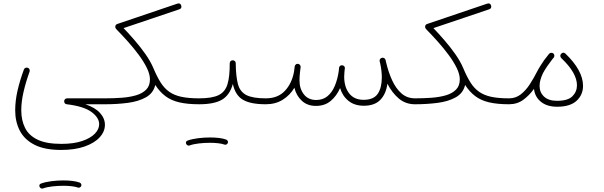

<svg xmlns="http://www.w3.org/2000/svg" viewBox="-20 -624 3589 1141"><path d="M70.3 31.7Q70.3 -24.9 84.2 -85.7Q98.1 -146.5 122.1 -210.9Q124.5 -217.8 131.3 -220.7Q138.2 -223.6 145 -221.2Q151.9 -219.2 155 -212.2Q158.2 -205.1 155.8 -198.2Q133.3 -136.2 119.9 -77.9Q106.4 -19.5 106.4 31.2Q106.4 90.8 128.9 136Q151.4 181.2 203.6 206.1Q255.9 231 344.2 231Q418.5 231 468.5 213.9Q518.6 196.8 543.9 170.2Q569.3 143.6 569.3 114.3Q569.3 75.2 523.7 41.5Q478 7.8 377 -4.4Q362.8 -5.9 361.3 -21Q360.8 -28.8 366 -34.2Q371.1 -39.6 378.9 -39.6H605.5Q623.5 -39.6 623.5 -22Q623.5 -4.4 605.5 -4.4H487.3Q545.4 15.1 574.5 47.4Q603.5 79.6 603.5 117.7Q603.5 158.2 572 192.4Q540.5 226.6 482.4 246.8Q424.3 267.1 343.3 267.1Q246.1 267.1 186 236.8Q126 206.5 98.1 153.3Q70.3 100.1 70.3 31.7ZM214.8 485.8Q210.4 470.7 225.1 466.3Q251 457 286.6 452.6Q322.3 448.2 356.9 448.2Q386.2 448.2 411.6 451.4Q437 454.6 454.6 461.4Q460.4 464.4 462.9 470.7Q465.3 477.1 461.9 482.9Q459 487.8 453.9 490.2Q448.7 492.7 443.4 490.7Q429.2 485.4 406 482.7Q382.8 480 356.9 480Q322.8 480 289.8 483.9Q256.8 487.8 234.9 496.1Q228.5 498 222.9 494.6Q217.3 491.2 214.8 485.8Z M587.9 -22Q587.9 -39.6 605.5 -39.6Q654.8 -39.6 702.1 -43Q749.5 -46.4 787.6 -57.4Q825.7 -68.4 848.4 -91.1Q871.1 -113.8 871.1 -152.3Q871.1 -183.1 852.3 -221.2Q833.5 -259.3 803.2 -299.8Q772.9 -340.3 738.8 -378.4Q704.6 -416.5 673.8 -447.8Q669.9 -452.1 667.5 -455.8Q665 -459.5 665 -464.4Q665 -478 678.2 -481.9L1033.2 -602.1Q1051.8 -608.4 1057.1 -590.8Q1062 -573.7 1044.9 -568.4L714.4 -457Q746.6 -423.3 781 -383.5Q815.4 -343.8 844.7 -302Q874 -260.3 890.6 -221.2L891.1 -220.2Q912.6 -168.9 934.3 -134.3Q956.1 -99.6 985.4 -78.9Q1014.6 -58.1 1057.4 -48.8Q1100.1 -39.6 1163.1 -39.6H1163.6Q1181.2 -39.6 1181.2 -22Q1181.2 -4.4 1163.6 -4.4H1163.1Q1093.3 -4.4 1044.9 -15.9Q996.6 -27.3 962.9 -52.7Q929.2 -78.1 902.8 -119.1Q891.1 -70.3 847.2 -45.7Q803.2 -21 739.5 -12.7Q675.8 -4.4 605.5 -4.4Q598.1 -4.4 593 -9.5Q587.9 -14.6 587.9 -22Z M1145.5 -22Q1145.5 -29.8 1150.9 -34.7Q1156.2 -39.6 1163.6 -39.6Q1240.2 -39.6 1279.3 -58.8Q1318.4 -78.1 1332 -123.8Q1345.7 -169.4 1345.2 -248.5Q1345.7 -256.8 1351.3 -261.7Q1356.9 -266.6 1364.7 -265.6Q1371.6 -265.1 1376.5 -260Q1381.3 -254.9 1380.9 -247.6Q1381.8 -169.9 1394 -124.3Q1406.2 -78.6 1444.1 -59.1Q1481.9 -39.6 1559.1 -39.6H1559.6Q1577.1 -39.6 1577.1 -22Q1577.1 -4.4 1559.6 -4.4H1559.1Q1468.3 -4.4 1423.1 -31.5Q1377.9 -58.6 1363.8 -125Q1345.7 -59.6 1299.8 -32Q1253.9 -4.4 1163.6 -4.4Q1156.2 -4.4 1150.9 -9.5Q1145.5 -14.6 1145.5 -22ZM1085.9 230.5Q1081.5 215.3 1096.2 210.9Q1122.1 201.7 1157.7 197.3Q1193.4 192.9 1228 192.9Q1257.3 192.9 1282.7 196Q1308.1 199.2 1325.7 206.1Q1331.5 209 1334 215.3Q1336.4 221.7 1333 227.5Q1330.1 232.4 1325 234.9Q1319.8 237.3 1314.5 235.4Q1300.3 230 1277.1 227.3Q1253.9 224.6 1228 224.6Q1193.8 224.6 1160.9 228.5Q1127.9 232.4 1106 240.7Q1099.6 242.7 1094 239.3Q1088.4 235.8 1085.9 230.5Z M1542 -22Q1542 -39.6 1559.6 -39.6Q1631.3 -39.6 1672.9 -84Q1714.4 -128.4 1727.1 -196.8Q1728.5 -209.5 1731.4 -229.5Q1732.4 -237.3 1738.8 -241.2Q1738.8 -241.7 1739.3 -242.2Q1739.7 -242.2 1740.2 -242.7Q1741.2 -243.2 1741.7 -243.2Q1741.7 -243.2 1742.2 -243.2Q1743.2 -244.1 1744.1 -244.1Q1744.1 -244.1 1744.6 -244.1Q1745.6 -244.6 1746.6 -244.6Q1746.6 -244.6 1747.1 -244.6Q1748 -244.6 1748.5 -244.6Q1749 -244.6 1748.5 -244.6Q1749.5 -244.6 1751 -244.6Q1752.9 -244.1 1754.9 -243.7Q1755.4 -243.7 1755.4 -243.2Q1756.3 -243.2 1756.8 -242.7Q1757.3 -242.2 1757.8 -242.2Q1758.3 -241.7 1759.3 -241.2Q1759.3 -241.2 1759.8 -240.7Q1760.3 -240.2 1760.7 -239.7Q1761.2 -239.3 1761.7 -238.8Q1762.2 -238.8 1762.2 -238.3Q1762.7 -237.8 1763.2 -236.8Q1763.7 -236.8 1763.7 -236.3Q1764.2 -235.8 1764.6 -234.9Q1764.6 -234.9 1764.6 -234.4Q1765.1 -233.4 1765.6 -232.4Q1765.6 -231.9 1766.1 -231.4Q1766.1 -231 1766.1 -230Q1767.1 -227.1 1766.6 -224.1L1766.1 -221.7Q1765.1 -208 1762.7 -194.3Q1759.8 -170.4 1759.8 -146Q1759.8 -96.7 1785.9 -63.2Q1812 -29.8 1859.4 -29.8Q1898.9 -29.8 1926.3 -52.5Q1953.6 -75.2 1969.7 -113.8Q1985.8 -152.3 1992.7 -199.2Q1993.7 -209.5 1995.1 -221.2L1995.6 -223.1Q1995.6 -223.1 1995.6 -223.6Q1996.1 -224.6 1996.1 -225.1Q1996.1 -225.6 1996.6 -226.6Q1997.1 -227.1 1997.1 -227.5Q1997.6 -228 1998 -228.5Q1998.5 -229.5 1999 -230.5Q1999 -230.5 1999 -230.5Q2005.4 -237.3 2014.6 -235.8Q2021.5 -235.4 2026.1 -229.7Q2030.8 -224.1 2029.3 -216.3L2028.8 -214.4Q2027.8 -205.1 2026.9 -196.3Q2025.4 -181.6 2025.4 -168.9Q2025.4 -106.9 2055.2 -68.8Q2085 -30.8 2140.6 -30.8Q2200.2 -30.8 2224.6 -66.4Q2249 -102.1 2249 -164.1Q2249 -203.1 2239.3 -247.6Q2237.8 -253.4 2236.3 -259.3Q2234.4 -267.1 2238.5 -272.9Q2242.7 -278.8 2249 -280.3Q2255.9 -282.7 2262.7 -278.8Q2269.5 -274.9 2271.5 -267.1Q2272.9 -260.3 2274.4 -253.9Q2288.1 -195.3 2310.5 -146.5Q2333 -97.7 2366.2 -68.6Q2399.4 -39.6 2446.3 -39.6H2446.8Q2464.4 -39.6 2464.4 -22Q2464.4 -4.4 2446.8 -4.4H2446.3Q2390.1 -4.4 2349.9 -38.6Q2309.6 -72.8 2282.2 -126.5Q2274.4 -66.4 2240.5 -31Q2206.5 4.4 2142.1 4.4Q2087.4 4.4 2051.5 -24.2Q2015.6 -52.7 2001 -100.6Q1980.5 -53.7 1945.3 -24.2Q1910.2 5.4 1857.4 5.4Q1806.6 5.4 1773.7 -25.1Q1740.7 -55.7 1729.5 -102.5Q1703.6 -58.6 1660.6 -31.5Q1617.7 -4.4 1559.6 -4.4Q1552.2 -4.4 1547.1 -9.5Q1542 -14.6 1542 -22Z M2429.2 -22Q2429.2 -39.6 2446.8 -39.6Q2496.1 -39.6 2543.5 -43Q2590.8 -46.4 2628.9 -57.4Q2667 -68.4 2689.7 -91.1Q2712.4 -113.8 2712.4 -152.3Q2712.4 -183.1 2693.6 -221.2Q2674.8 -259.3 2644.5 -299.8Q2614.3 -340.3 2580.1 -378.4Q2545.9 -416.5 2515.1 -447.8Q2511.2 -452.1 2508.8 -455.8Q2506.3 -459.5 2506.3 -464.4Q2506.3 -478 2519.5 -481.9L2874.5 -602.1Q2893.1 -608.4 2898.4 -590.8Q2903.3 -573.7 2886.2 -568.4L2555.7 -457Q2587.9 -423.3 2622.3 -383.5Q2656.7 -343.8 2686 -302Q2715.3 -260.3 2731.9 -221.2L2732.4 -220.2Q2753.9 -168.9 2775.6 -134.3Q2797.4 -99.6 2826.7 -78.9Q2856 -58.1 2898.7 -48.8Q2941.4 -39.6 3004.4 -39.6H3004.9Q3022.5 -39.6 3022.5 -22Q3022.5 -4.4 3004.9 -4.4H3004.4Q2934.6 -4.4 2886.2 -15.9Q2837.9 -27.3 2804.2 -52.7Q2770.5 -78.1 2744.1 -119.1Q2732.4 -70.3 2688.5 -45.7Q2644.5 -21 2580.8 -12.7Q2517.1 -4.4 2446.8 -4.4Q2439.5 -4.4 2434.3 -9.5Q2429.2 -14.6 2429.2 -22Z M2987.3 -22Q2987.3 -39.6 3004.9 -39.6Q3044.9 -39.6 3075.2 -63.5Q3105.5 -87.4 3129.2 -124.3Q3152.8 -161.1 3172.4 -199.7Q3181.2 -216.8 3193.4 -235.8Q3211.9 -266.6 3238.8 -298.8Q3240.7 -301.3 3242.7 -303.7Q3243.7 -304.7 3244.6 -305.7Q3249.5 -310.1 3256.6 -310.3Q3263.7 -310.5 3268.6 -306.2Q3273.9 -301.3 3274.4 -293.9Q3274.9 -286.6 3270 -280.8Q3265.6 -275.9 3261.7 -271Q3248 -253.4 3232.9 -231.7Q3217.8 -210 3207 -189.5Q3186.5 -147.5 3186.5 -113.3Q3186.5 -75.2 3213.1 -50Q3239.7 -24.9 3290 -24.9Q3355 -24.9 3381.8 -52Q3408.7 -79.1 3408.7 -117.2Q3408.7 -190.9 3315.4 -278.8Q3310.1 -284.2 3309.8 -291.7Q3309.6 -299.3 3314.5 -304.2Q3327.6 -317.4 3340.3 -305.2Q3391.1 -256.8 3418 -208.3Q3444.8 -159.7 3444.8 -114.3Q3444.8 -60.5 3406.5 -25.1Q3368.2 10.3 3291 10.3Q3230.5 10.3 3194.3 -19.3Q3158.2 -48.8 3153.3 -96.2Q3127 -58.6 3090.6 -31.5Q3054.2 -4.4 3004.9 -4.4Q2997.6 -4.4 2992.4 -9.5Q2987.3 -14.6 2987.3 -22Z"/></svg>

Font: Mikhak ExtraLight
Style: Regular
Weight: 200
Designer: Amin Abedi
Version: Version 3.3